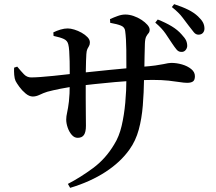

<svg xmlns="http://www.w3.org/2000/svg" viewBox="-20 -847 1040 925"><path d="M853 -597Q840 -597 830.5 -608.5Q821 -620 809 -638Q796 -658 778 -684.5Q760 -711 728 -738L740 -753Q778 -738 807 -720.5Q836 -703 855 -681Q871 -664 876.5 -652Q882 -640 882 -625Q881 -613 873 -604.5Q865 -596 853 -597ZM307 39Q367 8 428 -37Q489 -82 530 -151Q554 -189 566 -240.5Q578 -292 583.5 -351.5Q589 -411 589 -472Q589 -551 588.5 -606Q588 -661 583 -698Q581 -716 563 -723.5Q545 -731 511 -737L510 -755Q530 -764 548.5 -770.5Q567 -777 584 -777Q603 -777 623.5 -770Q644 -763 661.5 -751.5Q679 -740 690 -727.5Q701 -715 701 -704Q701 -693 695.5 -687Q690 -681 684.5 -671Q679 -661 678 -636Q677 -608 676.5 -577Q676 -546 675.5 -518.5Q675 -491 674 -469Q673 -401 668 -338.5Q663 -276 648.5 -222.5Q634 -169 604 -127Q561 -66 488 -18.5Q415 29 318 58ZM354 -183Q338 -183 325.5 -197.5Q313 -212 306 -232.5Q299 -253 299 -271Q299 -286 303.5 -305.5Q308 -325 312 -358Q316 -391 316 -446Q316 -470 316 -497.5Q316 -525 315.5 -552Q315 -579 313.5 -600.5Q312 -622 309 -633Q305 -651 288 -659Q271 -667 238 -674L237 -691Q253 -699 271.5 -704.5Q290 -710 306 -710Q320 -710 338 -704.5Q356 -699 373 -689.5Q390 -680 401.5 -668Q413 -656 413 -643Q413 -632 409 -625.5Q405 -619 401 -611Q397 -603 396 -586Q395 -574 394.5 -553Q394 -532 393.5 -507.5Q393 -483 393 -461Q393 -416 393 -374Q393 -332 393.5 -297.5Q394 -263 394 -241Q394 -211 384.5 -197Q375 -183 354 -183ZM138 -382Q121 -382 103.5 -396.5Q86 -411 73 -429Q60 -447 55 -457Q50 -468 48.5 -486Q47 -504 48 -521L63 -526Q81 -504 95.5 -489Q110 -474 130 -474Q147 -474 175.5 -476Q204 -478 237.5 -481.5Q271 -485 301.5 -488.5Q332 -492 351 -494Q382 -497 424 -501.5Q466 -506 511 -510.5Q556 -515 596 -518.5Q636 -522 662 -525Q703 -528 728 -531.5Q753 -535 767 -538Q781 -541 789.5 -542.5Q798 -544 805 -544Q831 -544 857 -536.5Q883 -529 901 -514.5Q919 -500 919 -480Q919 -461 909.5 -454.5Q900 -448 882 -448Q867 -448 845.5 -451.5Q824 -455 792 -458.5Q760 -462 715 -462Q679 -462 631.5 -459Q584 -456 533.5 -451.5Q483 -447 436.5 -442Q390 -437 356 -433Q309 -427 271.5 -419.5Q234 -412 208 -405Q189 -399 171.5 -390.5Q154 -382 138 -382ZM936 -680Q923 -680 913.5 -692Q904 -704 890 -722Q876 -740 859 -763Q842 -786 808 -813L819 -827Q859 -814 887 -800Q915 -786 934 -768Q951 -752 958 -738.5Q965 -725 965 -709Q965 -697 957.5 -688.5Q950 -680 936 -680Z"/></svg>

Font: Noto Serif JP ExtraLight SemiBold
Style: Regular
Weight: 600
Version: Version 2.003-H1;hotconv 1.1.1;makeotfexe 2.6.0